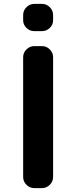

<svg xmlns="http://www.w3.org/2000/svg" viewBox="-20 -967 392 987"><path d="M156 0Q133 0 116 -17Q99 -34 99 -57V-673Q99 -696 116 -713Q133 -730 156 -730H196Q219 -730 236 -713Q253 -696 253 -673V-57Q253 -34 236 -17Q219 0 196 0ZM156 -807Q133 -807 116 -823.5Q99 -840 99 -863V-890Q99 -913 116 -930Q133 -947 156 -947H196Q219 -947 236 -930Q253 -913 253 -890V-863Q253 -840 236 -823.5Q219 -807 196 -807Z"/></svg>

Font: Rounded Mplus 1c Bold
Style: Bold
Weight: 700
Version: Version 1.059.20150529